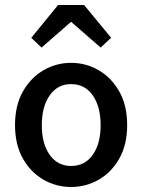

<svg xmlns="http://www.w3.org/2000/svg" viewBox="-20 -736 569 767"><path d="M264 11Q205 11 154 -18Q103 -47 71.5 -102.5Q40 -158 40 -236Q40 -315 71.5 -370.5Q103 -426 154 -455.5Q205 -485 264 -485Q323 -485 374 -455.5Q425 -426 456.5 -370.5Q488 -315 488 -236Q488 -158 456.5 -102.5Q425 -47 374 -18Q323 11 264 11ZM264 -73Q319 -73 350.5 -117.5Q382 -162 382 -236Q382 -310 350.5 -355Q319 -400 264 -400Q210 -400 178.5 -355Q147 -310 147 -236Q147 -162 178.5 -117.5Q210 -73 264 -73ZM105 -585 212 -716H316L424 -585L382 -546L265 -648H263L146 -546Z"/></svg>

Font: Narnoor Medium
Style: Regular
Weight: 500
Designer: S. Sridhar Murthy
Foundry: SIL International
Version: Version 3.000